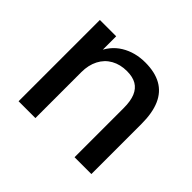

<svg xmlns="http://www.w3.org/2000/svg" viewBox="-120 -656 815 815"><g transform="rotate(45 288.0 -248.5)"><path d="M71 0V-488H169V-384H158Q180 -440 227 -468.5Q274 -497 335 -497Q393 -497 431.5 -475.5Q470 -454 489 -410.5Q508 -367 508 -301V0H407V-295Q407 -337 396 -363.5Q385 -390 363 -403Q341 -416 306 -416Q266 -416 235.5 -399Q205 -382 188.5 -350Q172 -318 172 -276V0Z"/></g></svg>

Font: Nunito Sans 12pt ExtraLight 12pt SemiBold
Style: Regular
Weight: 600
Version: Version 3.101;gftools[0.9.27]